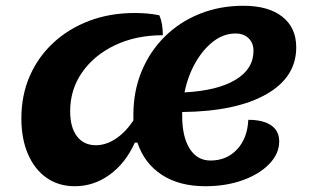

<svg xmlns="http://www.w3.org/2000/svg" viewBox="-20 -620 1082 665"><path d="M239 25Q183 25 141.5 -4Q100 -33 77 -86Q54 -139 54 -210Q54 -290 83 -356.5Q112 -423 165 -472Q218 -521 289.5 -548Q361 -575 447 -575Q494 -575 532 -567Q544 -539 544 -498Q451 -498 378.5 -463.5Q306 -429 264.5 -369.5Q223 -310 223 -235Q223 -179 246.5 -148Q270 -117 312 -117Q347 -117 381 -139.5Q415 -162 442 -203Q442 -213 442 -223Q442 -304 470.5 -373Q499 -442 550.5 -493Q602 -544 671.5 -572Q741 -600 823 -600Q910 -600 958 -562Q1006 -524 1006 -456Q1006 -352 901.5 -293Q797 -234 611 -232Q611 -226 611 -219Q611 -146 637 -105Q663 -64 709 -64Q765 -64 801 -102.5Q837 -141 840 -205Q891 -205 919 -186Q947 -167 947 -130Q947 -88 913 -52.5Q879 -17 821 4Q763 25 691 25Q601 25 540.5 -14.5Q480 -54 456 -126H447Q415 -55 360 -15Q305 25 239 25ZM796 -504Q755 -504 719.5 -477Q684 -450 657.5 -404Q631 -358 619 -300Q733 -306 795.5 -343.5Q858 -381 858 -444Q858 -471 841 -487.5Q824 -504 796 -504Z"/></svg>

Font: Lemonada SemiBold
Style: Regular
Weight: 600
Designer: Mohamed Gaber (Arabic), Eduardo Tunni (Latin)
Foundry: Kief Type Foundry
Version: Version 4.005; ttfautohint (v1.8.3)